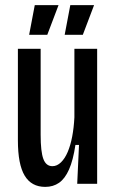

<svg xmlns="http://www.w3.org/2000/svg" viewBox="-20 -719 454 751"><path d="M157 12Q103 12 76.5 -32Q50 -76 50 -170V-528H139V-191Q139 -126 149.5 -97.5Q160 -69 185 -69Q203 -69 218.5 -84Q234 -99 245 -125Q256 -151 262.5 -185.5Q269 -220 271 -260V-528H360V-220V0H282L289 -152H275Q266 -92 250 -56Q234 -20 211 -4Q188 12 157 12ZM165 -583H94L116 -699H209ZM304 -583H233L255 -699H348Z"/></svg>

Font: Bricolage Grotesque 36pt Condensed
Style: Regular
Weight: 400
Width: 3
Designer: Mathieu Triay
Foundry: Atelier Triay
Version: Version 1.001;gftools[0.9.33.dev8+g029e19f]